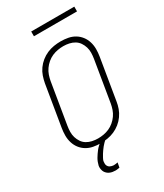

<svg xmlns="http://www.w3.org/2000/svg" viewBox="-269 -1006 1138 1331"><g transform="rotate(-30 300.0 -340.5)"><path d="M249 8Q219 8 190 2.5Q161 -3 137 -17.5Q113 -32 96 -54Q79 -76 70.5 -103.5Q62 -131 62 -160.5Q62 -190 67 -220L121 -546Q126 -573 135 -599.5Q144 -626 161 -650Q178 -674 201 -692.5Q224 -711 250.5 -722.5Q277 -734 305 -738.5Q333 -743 360 -743Q390 -743 419 -737.5Q448 -732 472 -717.5Q496 -703 513 -681Q530 -659 538.5 -631.5Q547 -604 547 -574.5Q547 -545 542 -515L488 -189Q484 -162 474.5 -135.5Q465 -109 448 -85Q431 -61 408 -42.5Q385 -24 358.5 -12.5Q332 -1 304 3.5Q276 8 249 8ZM250 -30Q272 -30 295 -34Q318 -38 339.5 -47.5Q361 -57 380 -73Q399 -89 413 -109Q427 -129 434.5 -151Q442 -173 446 -195L500 -521Q504 -545 504.5 -568.5Q505 -592 498.5 -613.5Q492 -635 479.5 -653.5Q467 -672 448 -683.5Q429 -695 406 -700Q383 -705 359 -705Q337 -705 314 -701Q291 -697 269.5 -687.5Q248 -678 229 -662Q210 -646 196 -626Q182 -606 174.5 -584Q167 -562 163 -540L109 -214Q105 -190 104.5 -166.5Q104 -143 110.5 -121.5Q117 -100 129.5 -81.5Q142 -63 161 -51.5Q180 -40 203 -35Q226 -30 250 -30ZM242 223Q231 223 219.5 221Q208 219 198 214.5Q188 210 180 203Q172 196 166.5 187Q161 178 158.5 165Q156 152 157 144L158 135Q161 122 166 109Q171 96 178 84Q185 72 193 60.5Q201 49 209.5 38Q218 27 230.5 15.5Q243 4 250 -2L260 -8H292L291 0Q281 9 272 18Q263 27 255 37Q247 47 239.5 57.5Q232 68 225.5 78.5Q219 89 212 102Q205 115 203 123L202 132Q201 139 201.5 146Q202 153 204.5 159Q207 165 211.5 170Q216 175 222 178Q228 181 235.5 183Q243 185 248 185H254Q260 185 267 184Q274 183 279 182L283 181L276 219Q272 220 268.5 220.5Q265 221 261.5 221.5Q258 222 253.5 222.5Q249 223 246 223ZM218 -866V-904H563V-866Z"/></g></svg>

Font: Iosevka Aile XLt Obl
Style: Regular
Weight: 200
Italic angle: -9°
Designer: Belleve Invis
Foundry: Belleve Invis
Version: Version 31.1.0; ttfautohint (v1.8.4)